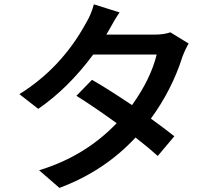

<svg xmlns="http://www.w3.org/2000/svg" viewBox="-20 -829 1017 904"><path d="M413.1 -453.1Q485.4 -412.1 601.6 -334Q689.5 -457 717.8 -572.3H418.9Q301.8 -414.1 160.2 -316.4L71.3 -385.7Q268.6 -508.8 382.8 -716.8Q409.2 -759.8 421.9 -808.6L543 -770.5Q523.4 -743.2 489.3 -680.7L480.5 -666H706.1Q752 -666 782.2 -676.8L868.2 -624Q852.5 -597.7 838.9 -561.5Q789.1 -405.3 690.4 -270.5Q760.7 -219.7 800.8 -187.5L722.7 -94.7Q686.5 -127.9 618.2 -181.6Q471.7 -23.4 259.8 55.7L164.1 -27.3Q379.9 -92.8 529.3 -249Q419.9 -328.1 339.8 -377.9Z"/></svg>

Font: Min Sans SemiBold
Style: Regular
Weight: 600
Designer: Jinseong-Kim, NotoSansCJK, Nunito
Foundry: Jinseong-Kim
Version: Version 1.400;Glyphs 3.1.2 (3151)